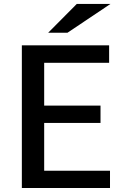

<svg xmlns="http://www.w3.org/2000/svg" viewBox="-20 -937 611 957"><path d="M481 -410.6V-324.2H200.2V-85.9H528.3V0H88.9V-710.9H523.9V-624H200.2V-410.6ZM220.2 -773.9 362.8 -917.5H530.8L316.4 -773.9Z"/></svg>

Font: Ufes Sans Medium
Style: Regular
Weight: 500
Designer: Ricardo Esteves & Filipe Motta
Foundry: ProDesignUfes - Ricardo Esteves, Filipe Motta (This is a derivative work, based on Roboto family, by Christian Robertson
Version: Version 2.0